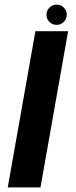

<svg xmlns="http://www.w3.org/2000/svg" viewBox="-20 -810 330 830"><path d="M13.5 0H155L274.5 -675H133ZM224.5 -702.5Q243 -702.5 255.8 -715.5Q268.5 -728.5 268.5 -746.5Q268.5 -764.5 255.8 -777.2Q243 -790 225 -790Q206.5 -790 193.8 -777.2Q181 -764.5 181 -746.5Q181 -728 193.8 -715.2Q206.5 -702.5 224.5 -702.5Z"/></svg>

Font: Anybody Thin SemiBold
Style: Italic
Weight: 600
Italic angle: -10°
Version: Version 1.113;gftools[0.9.25]